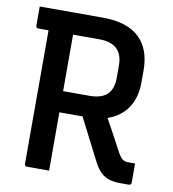

<svg xmlns="http://www.w3.org/2000/svg" viewBox="-79 -770 759 840"><g transform="rotate(10 300.0 -350.0)"><path d="M378 -324Q406 -273 431.5 -226.5Q457 -180 484 -129Q495 -110 504.5 -103Q514 -96 528 -96Q534 -96 537 -96Q540 -96 544 -96H560Q560 -73 560 -53.5Q560 -34 560 -11Q560 -6 557 -3Q554 0 549 0Q542 0 532 0Q522 0 513 0Q483 0 462 -6.5Q441 -13 425 -28Q409 -43 395 -69Q368 -122 340.5 -175.5Q313 -229 286 -282ZM30 -700Q100 -700 170 -700Q240 -700 310 -700Q366 -700 407 -686.5Q448 -673 474.5 -647Q501 -621 513.5 -584.5Q526 -548 526 -502V-451Q526 -406 512.5 -370.5Q499 -335 472.5 -310Q446 -285 409 -272Q372 -259 324 -259Q290 -259 254.5 -259Q219 -259 184 -259L173 -253V-353Q208 -353 242.5 -353Q277 -353 312 -353Q348 -353 371 -364Q394 -375 405 -397Q416 -419 416 -451V-505Q416 -529 410 -547Q404 -565 392 -577Q380 -590 360 -597Q340 -604 312 -604Q267 -604 221.5 -604Q176 -604 131 -604Q86 -604 41 -604Q36 -604 33 -607Q30 -610 30 -615Q30 -637 30 -657.5Q30 -678 30 -700ZM195 0Q170 0 146.5 0Q123 0 97 0Q92 0 89 -3Q86 -6 86 -11Q86 -93 86 -171.5Q86 -250 86 -327.5Q86 -405 86 -484Q86 -563 86 -644H207L195 -622Q195 -581 195 -540Q195 -499 195 -459Q195 -399 195 -340.5Q195 -282 195 -222.5Q195 -163 195 -99Q195 -72 195 -47Q195 -22 195 0Z"/></g></svg>

Font: Recursive Medium
Style: Regular
Weight: 500
Version: Version 1.085